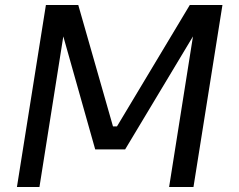

<svg xmlns="http://www.w3.org/2000/svg" viewBox="-20 -750 960 770"><path d="M138.2 0H47.9L164.1 -730H293.9L433.1 -243.2H449.2L741.2 -730H872.1L755.9 0H658.2L753.9 -604L481.9 -150.9H361.8L233.9 -604Z"/></svg>

Font: Sora Italic
Style: Regular
Weight: 400
Designer: Jonathan Barnbrook, Julián Moncada
Foundry: Barnbrook Fonts
Version: Version 2.000